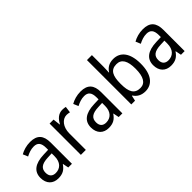

<svg xmlns="http://www.w3.org/2000/svg" viewBox="57 -1538 2326 2326"><g transform="rotate(-45 1219.5 -375.0)"><path d="M261 -546C197 -546 138 -528 93 -502L120 -438C162 -460 206 -476 253 -476C316 -476 349 -443 349 -357V-324L269 -321C117 -316 42 -256 42 -149C42 -49 101 10 193 10C270 10 312 -17 352 -75H355L370 0H433V-364C433 -486 380 -546 261 -546ZM281 -260 349 -263V-213C349 -111 293 -59 216 -59C164 -59 130 -87 130 -149C130 -218 170 -256 281 -260Z M811 -546C747 -546 699 -501 669 -441H665L654 -536H586V0H671V-284C671 -391 732 -465 805 -465C822 -465 842 -462 857 -458L868 -540C851 -544 830 -546 811 -546Z M1125 -546C1061 -546 1002 -528 957 -502L984 -438C1026 -460 1070 -476 1117 -476C1180 -476 1213 -443 1213 -357V-324L1133 -321C981 -316 906 -256 906 -149C906 -49 965 10 1057 10C1134 10 1176 -17 1216 -75H1219L1234 0H1297V-364C1297 -486 1244 -546 1125 -546ZM1145 -260 1213 -263V-213C1213 -111 1157 -59 1080 -59C1028 -59 994 -87 994 -149C994 -218 1034 -256 1145 -260Z M1535 -563V-760H1450V0H1514L1529 -68H1535C1565 -21 1613 10 1685 10C1805 10 1881 -86 1881 -268C1881 -451 1805 -545 1684 -545C1612 -545 1565 -514 1535 -465H1531C1532 -490 1535 -527 1535 -563ZM1667 -473C1753 -473 1793 -405 1793 -269C1793 -132 1752 -62 1669 -62C1569 -62 1535 -131 1535 -263V-273C1535 -401 1566 -473 1667 -473Z M2192 -546C2128 -546 2069 -528 2024 -502L2051 -438C2093 -460 2137 -476 2184 -476C2247 -476 2280 -443 2280 -357V-324L2200 -321C2048 -316 1973 -256 1973 -149C1973 -49 2032 10 2124 10C2201 10 2243 -17 2283 -75H2286L2301 0H2364V-364C2364 -486 2311 -546 2192 -546ZM2212 -260 2280 -263V-213C2280 -111 2224 -59 2147 -59C2095 -59 2061 -87 2061 -149C2061 -218 2101 -256 2212 -260Z"/></g></svg>

Font: Noto Sans Lao Looped SemiCondensed
Style: Regular
Weight: 400
Width: 4
Designer: Mark Frömberg, Ben Mitchell
Foundry: The Fontpad Ltd
Version: Version 1.002